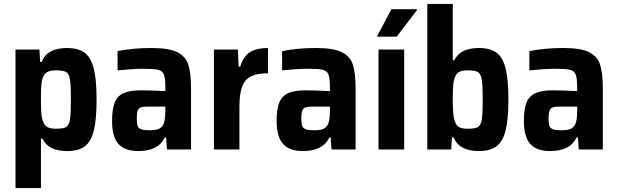

<svg xmlns="http://www.w3.org/2000/svg" viewBox="-20 -763 3155 980"><path d="M59 -510H181L185 -447H193Q209 -487 243 -502.5Q277 -518 321 -518Q378 -518 410.5 -495Q443 -472 458 -415.5Q473 -359 473 -256Q473 -154 459 -97Q445 -40 412.5 -16Q380 8 323 8Q277 8 245.5 -6.5Q214 -21 196 -56H189V197H59ZM342 -255Q342 -329 337 -358Q332 -387 317.5 -395.5Q303 -404 265 -404Q236 -404 220.5 -395Q205 -386 198 -365Q192 -348 190.5 -323Q189 -298 189 -255Q189 -214 190.5 -190Q192 -166 197 -151Q204 -126 219.5 -116Q235 -106 265 -106Q303 -106 317.5 -114.5Q332 -123 337 -152Q342 -181 342 -255Z M552 -145Q552 -205 565 -238.5Q578 -272 609.5 -287Q641 -302 698 -302Q742 -302 824 -298V-320Q824 -365 816 -383.5Q808 -402 786.5 -407Q765 -412 712 -412Q685 -412 647 -409.5Q609 -407 580 -404V-502Q660 -518 753 -518Q840 -518 883 -497.5Q926 -477 940.5 -434.5Q955 -392 955 -312V0H832L828 -61H821Q788 8 686 8Q617 8 584.5 -28.5Q552 -65 552 -145ZM811 -123Q824 -142 824 -198V-219H735Q710 -219 698.5 -214.5Q687 -210 682.5 -197.5Q678 -185 678 -157Q678 -131 683 -119Q688 -107 702 -102.5Q716 -98 746 -98Q771 -98 786.5 -103.5Q802 -109 811 -123Z M1072 -510H1194L1198 -423H1206Q1223 -477 1257 -497.5Q1291 -518 1348 -518V-389Q1292 -389 1260.5 -373Q1229 -357 1215.5 -320Q1202 -283 1202 -217V0H1072Z M1392 -145Q1392 -205 1405 -238.5Q1418 -272 1449.5 -287Q1481 -302 1538 -302Q1582 -302 1664 -298V-320Q1664 -365 1656 -383.5Q1648 -402 1626.5 -407Q1605 -412 1552 -412Q1525 -412 1487 -409.5Q1449 -407 1420 -404V-502Q1500 -518 1593 -518Q1680 -518 1723 -497.5Q1766 -477 1780.5 -434.5Q1795 -392 1795 -312V0H1672L1668 -61H1661Q1628 8 1526 8Q1457 8 1424.5 -28.5Q1392 -65 1392 -145ZM1651 -123Q1664 -142 1664 -198V-219H1575Q1550 -219 1538.5 -214.5Q1527 -210 1522.5 -197.5Q1518 -185 1518 -157Q1518 -131 1523 -119Q1528 -107 1542 -102.5Q1556 -98 1586 -98Q1611 -98 1626.5 -103.5Q1642 -109 1651 -123Z M1912 0V-510H2043V0ZM1906 -576V-581L1978 -716H2108V-711L2005 -576Z M2295 -62H2287L2283 0H2161V-743H2291V-455H2298Q2316 -489 2347.5 -503.5Q2379 -518 2425 -518Q2482 -518 2514.5 -494Q2547 -470 2561 -413Q2575 -356 2575 -254Q2575 -151 2560 -94.5Q2545 -38 2512.5 -15Q2480 8 2423 8Q2324 8 2295 -62ZM2444 -255Q2444 -328 2439 -357Q2434 -386 2419.5 -395Q2405 -404 2367 -404Q2341 -404 2326 -397Q2311 -390 2304 -373Q2296 -358 2293.5 -330.5Q2291 -303 2291 -255Q2291 -210 2293.5 -183Q2296 -156 2303 -140Q2310 -121 2324.5 -113.5Q2339 -106 2367 -106Q2405 -106 2419.5 -114.5Q2434 -123 2439 -152Q2444 -181 2444 -255Z M2654 -145Q2654 -205 2667 -238.5Q2680 -272 2711.5 -287Q2743 -302 2800 -302Q2844 -302 2926 -298V-320Q2926 -365 2918 -383.5Q2910 -402 2888.5 -407Q2867 -412 2814 -412Q2787 -412 2749 -409.5Q2711 -407 2682 -404V-502Q2762 -518 2855 -518Q2942 -518 2985 -497.5Q3028 -477 3042.5 -434.5Q3057 -392 3057 -312V0H2934L2930 -61H2923Q2890 8 2788 8Q2719 8 2686.5 -28.5Q2654 -65 2654 -145ZM2913 -123Q2926 -142 2926 -198V-219H2837Q2812 -219 2800.5 -214.5Q2789 -210 2784.5 -197.5Q2780 -185 2780 -157Q2780 -131 2785 -119Q2790 -107 2804 -102.5Q2818 -98 2848 -98Q2873 -98 2888.5 -103.5Q2904 -109 2913 -123Z"/></svg>

Font: Saira Semi Condensed SemiBold
Style: Regular
Weight: 600
Width: 4
Designer: Hector Gatti with collaboration of the Omnibus-Type team
Foundry: Omnibus-Type
Version: Version 1.001; ttfautohint (v1.8)